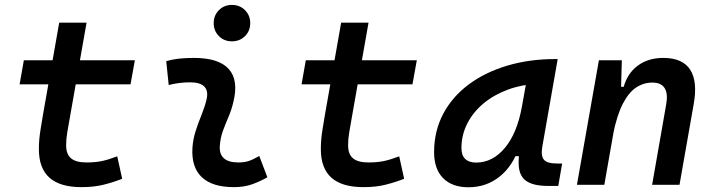

<svg xmlns="http://www.w3.org/2000/svg" viewBox="-20 -768 2970 798"><path d="M318.8 9.8Q229.5 9.8 185.5 -29.5Q141.6 -68.8 141.6 -147.9Q141.6 -168.9 143.3 -188.5Q145 -208 148.9 -232.2Q152.8 -256.3 158.7 -291.5L226.1 -673.8H339.8L272.5 -291.5Q264.2 -243.2 259.5 -217.3Q254.9 -191.4 254.9 -163.6Q254.9 -127 275.4 -109.9Q295.9 -92.8 339.4 -92.8Q375.5 -92.8 402.6 -98.4Q429.7 -104 467.3 -118.2L487.8 -24.9Q451.7 -10.7 411.4 -0.5Q371.1 9.8 318.8 9.8ZM61.5 -417.5 79.1 -517.6H540.5L522.5 -417.5Z M943.8 -596.2Q911.6 -596.2 889.9 -617.9Q868.2 -639.6 868.2 -671.9Q868.2 -704.1 889.9 -725.8Q911.6 -747.6 943.8 -747.6Q976.6 -747.6 998.3 -725.8Q1020 -704.1 1020 -671.9Q1020 -639.6 998.3 -617.9Q976.6 -596.2 943.8 -596.2ZM1057.6 -119.6 1091.3 -31.2Q1061.5 -14.2 1028.3 -2.2Q995.1 9.8 952.1 9.8Q862.3 9.8 818.6 -31.7Q774.9 -73.2 779.8 -153.3Q782.2 -189.5 793.2 -223.6Q804.2 -257.8 817.4 -290Q830.6 -322.3 837.9 -352.1Q847.2 -388.7 830.1 -407.2Q813 -425.8 770.5 -425.8Q724.1 -425.8 681.2 -414.6L670.9 -513.7Q699.7 -522 728.5 -524.7Q757.3 -527.3 786.1 -527.3Q889.2 -527.3 930.7 -481.2Q972.2 -435.1 950.2 -345.2Q942.4 -311.5 929.7 -282.2Q917 -252.9 906.5 -224.1Q896 -195.3 893.6 -162.1Q888.7 -92.8 971.2 -92.8Q995.6 -92.8 1013.9 -98.9Q1032.2 -105 1057.6 -119.6Z M1490.7 9.8Q1401.4 9.8 1357.4 -29.5Q1313.5 -68.8 1313.5 -147.9Q1313.5 -168.9 1315.2 -188.5Q1316.9 -208 1320.8 -232.2Q1324.7 -256.3 1330.6 -291.5L1397.9 -673.8H1511.7L1444.3 -291.5Q1436 -243.2 1431.4 -217.3Q1426.8 -191.4 1426.8 -163.6Q1426.8 -127 1447.3 -109.9Q1467.8 -92.8 1511.2 -92.8Q1547.4 -92.8 1574.5 -98.4Q1601.6 -104 1639.2 -118.2L1659.7 -24.9Q1623.5 -10.7 1583.3 -0.5Q1543 9.8 1490.7 9.8ZM1233.4 -417.5 1251 -517.6H1712.4L1694.3 -417.5Z M1927.2 10.3Q1858.9 10.3 1821.5 -27.8Q1784.2 -65.9 1784.2 -135.3Q1784.2 -223.1 1822 -294.7Q1859.9 -366.2 1928.2 -417Q1996.6 -467.8 2088.1 -495.1Q2179.7 -522.5 2287.1 -522.5H2297.9L2233.9 -158.2Q2227.5 -120.6 2240.5 -104.5Q2253.4 -88.4 2295.4 -88.4H2316.4L2300.3 4.9H2260.3Q2217.8 4.9 2191.7 -3.9Q2165.5 -12.7 2152.6 -29.8Q2139.6 -46.9 2136.7 -72.3Q2133.8 -97.7 2138.2 -131.3L2167.5 -118.7H2110.8L2138.2 -158.2Q2111.8 -78.1 2056.4 -33.9Q2001 10.3 1927.2 10.3ZM1959 -92.3Q2027.3 -92.3 2078.4 -153.3Q2129.4 -214.4 2149.4 -325.7L2174.8 -467.3L2216.3 -419.9Q2149.9 -417 2091.8 -395.8Q2033.7 -374.5 1990.2 -338.6Q1946.8 -302.7 1922.4 -255.1Q1897.9 -207.5 1897.9 -151.9Q1897.9 -122.6 1913.6 -107.4Q1929.2 -92.3 1959 -92.3Z M2377.9 0 2469.2 -517.6H2564.5L2561 -394L2491.7 0ZM2690.4 0 2749 -335Q2756.8 -379.4 2742.2 -402.1Q2727.5 -424.8 2691.4 -424.8Q2655.3 -424.8 2624.3 -404.5Q2593.3 -384.3 2568.6 -336.7Q2543.9 -289.1 2527.8 -208L2552.2 -407.2H2572.3Q2588.4 -464.4 2631.6 -495.8Q2674.8 -527.3 2736.8 -527.3Q2816.9 -527.3 2848.6 -478.3Q2880.4 -429.2 2862.8 -333L2804.2 0Z"/></svg>

Font: Cascadia Mono Medium
Style: Italic
Weight: 500
Italic angle: -10°
Monospace: yes
Designer: Aaron Bell
Foundry: Saja Typeworks
Version: Version 2407.024